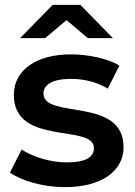

<svg xmlns="http://www.w3.org/2000/svg" viewBox="-20 -764 555 791"><path d="M254 -681 342 -607H445L311 -744H197L63 -607H166ZM159 -379C159 -414 195 -439 271 -439C322 -439 373 -429 424 -399L472 -494C424 -523 343 -540 272 -540C128 -540 37 -474 37 -373C37 -160 367 -256 367 -154C367 -117 334 -95 255 -95C188 -95 116 -117 69 -148L21 -53C69 -19 158 7 247 7C397 7 489 -58 489 -158C489 -367 159 -271 159 -379Z"/></svg>

Font: Montserrat Lite SemiBold
Style: Regular
Weight: 600
Designer: Julieta Ulanovsky
Foundry: Julieta Ulanovsky
Version: Version 7.200;PS 007.200;hotconv 1.0.88;makeotf.lib2.5.64775